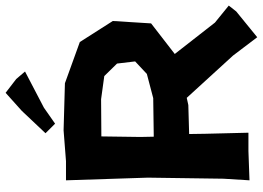

<svg xmlns="http://www.w3.org/2000/svg" viewBox="-150 -772 964 705"><g transform="rotate(-90 332.5 -419.0)"><path d="M344.7 -880.9 278.3 -821.3 196.3 -734.4 231.4 -699.2 290 -740.2 422.9 -809.6 395.5 -841.8ZM182.6 -385.7 184.6 -529.3 321.3 -530.3 406.2 -518.6 452.1 -471.7 460 -405.3 414.1 -362.3 325.2 -338.9 183.6 -336.9ZM23.4 -659.2 33.2 -358.4 29.3 -81.1 23.4 14.6 130.9 10.7H198.2L194.3 -147.5L193.4 -207L299.8 -210L326.2 -215.8L481.4 -45.9L548.8 43L643.6 -34.2L665 -61.5L602.5 -112.3L487.3 -259.8L599.6 -346.7L608.4 -487.3L531.2 -608.4L379.9 -663.1L207 -668L93.8 -659.2Z"/></g></svg>

Font: MaokenAssortedSans-TC
Style: Regular
Weight: 500
Version: Version 0.83